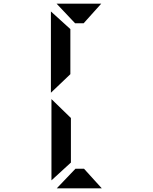

<svg xmlns="http://www.w3.org/2000/svg" viewBox="-20 -823 840 1056"><path d="M292 213 395 105H442L540 213ZM263 -278 370 -174V71L263 169ZM291 -803H537L440 -695H393ZM260 -313V-760L367 -663V-415Z"/></svg>

Font: Digital Numbers
Style: Regular
Weight: 400
Version: Version 001.102